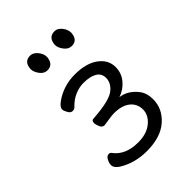

<svg xmlns="http://www.w3.org/2000/svg" viewBox="-209 -801 919 919"><g transform="rotate(-45 250.0 -341.5)"><path d="M173 -592Q151 -592 135.5 -613Q120 -634 120 -653Q122 -701 164 -701Q184 -701 200.5 -681Q217 -661 217 -639Q213 -592 173 -592ZM338 -592Q316 -592 300 -613Q284 -634 284 -653Q287 -701 329 -701Q349 -701 365 -681Q381 -661 381 -639Q378 -592 338 -592ZM236 18Q155 18 92 -21Q67 -38 67 -56Q67 -70 75.5 -86Q84 -102 97 -102Q107 -102 111 -95Q151 -41 236 -41Q295 -41 329.5 -70Q364 -99 364 -136Q364 -175 335 -198.5Q306 -222 252 -222Q238 -222 208 -217L181 -213Q166 -213 159 -229Q152 -245 152 -257Q153 -273 164 -273Q285 -281 317 -311Q346 -336 346 -368Q346 -399 320.5 -413.5Q295 -428 252 -428Q223 -428 194 -415.5Q165 -403 143 -380Q134 -369 121 -369Q108 -369 99 -385Q90 -401 90 -411Q90 -425 114 -443Q175 -486 251 -486Q327 -486 371 -454Q415 -422 415 -373Q415 -332 389.5 -301.5Q364 -271 326 -258Q380 -251 417 -199Q433 -174 433 -137Q433 -73 381.5 -27.5Q330 18 236 18Z"/></g></svg>

Font: Moon Stars Kai HW
Style: Regular
Weight: 400
Designer: GuiWonder
Version: Version 1.101